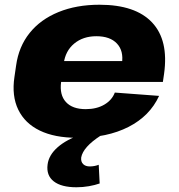

<svg xmlns="http://www.w3.org/2000/svg" viewBox="-20 -571 758 811"><path d="M305 11Q211 11 148 -19.5Q85 -50 57 -108Q29 -166 41 -246L48 -294Q59 -374 105 -431.5Q151 -489 227 -520Q303 -551 400 -551Q552 -551 622.5 -476Q693 -401 673 -259L668 -225H201L214 -313H523L492 -280L495 -303Q503 -356 474 -387Q445 -418 387 -418Q331 -418 293.5 -387Q256 -356 249 -302L238 -224Q231 -170 258.5 -140Q286 -110 342 -110Q388 -110 420.5 -129Q453 -148 465 -180L652 -166Q613 -81 523 -35Q433 11 305 11ZM303 220Q239 220 207 195Q175 170 181 124Q186 84 223.5 51Q261 18 324 -3L405 2Q368 26 347.5 49Q327 72 323 94Q321 112 331 122Q341 132 359 132Q379 132 397 125L401 204Q381 211 355.5 215.5Q330 220 303 220Z"/></svg>

Font: Pathway Extreme 28pt ExtraBold
Style: Italic
Weight: 800
Italic angle: -8°
Designer: Eduardo Rodriguez Tunni
Foundry: Eduardo Rodriguez Tunni
Version: Version 1.001;gftools[0.9.26]